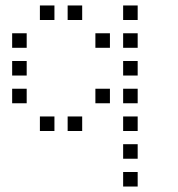

<svg xmlns="http://www.w3.org/2000/svg" viewBox="-20 -496 640 692"><path d="M124.8 -476.2Q123.8 -476.2 123.8 -476.2Q123.8 -476.2 123.8 -475.2V-424.8Q123.8 -423.8 123.8 -423.8Q123.8 -423.8 124.8 -423.8H175.2Q176.2 -423.8 176.2 -423.8Q176.2 -423.8 176.2 -424.8V-475.2Q176.2 -476.2 176.2 -476.2Q176.2 -476.2 175.2 -476.2ZM224.8 -476.2Q223.8 -476.2 223.8 -476.2Q223.8 -476.2 223.8 -475.2V-424.8Q223.8 -423.8 223.8 -423.8Q223.8 -423.8 224.8 -423.8H275.2Q276.2 -423.8 276.2 -423.8Q276.2 -423.8 276.2 -424.8V-475.2Q276.2 -476.2 276.2 -476.2Q276.2 -476.2 275.2 -476.2ZM424.8 -476.2Q423.8 -476.2 423.8 -476.2Q423.8 -476.2 423.8 -475.2V-424.8Q423.8 -423.8 423.8 -423.8Q423.8 -423.8 424.8 -423.8H475.2Q476.2 -423.8 476.2 -423.8Q476.2 -423.8 476.2 -424.8V-475.2Q476.2 -476.2 476.2 -476.2Q476.2 -476.2 475.2 -476.2ZM24.8 -376.2Q23.8 -376.2 23.8 -376.2Q23.8 -376.2 23.8 -375.2V-324.8Q23.8 -323.8 23.8 -323.8Q23.8 -323.8 24.8 -323.8H75.2Q76.2 -323.8 76.2 -323.8Q76.2 -323.8 76.2 -324.8V-375.2Q76.2 -376.2 76.2 -376.2Q76.2 -376.2 75.2 -376.2ZM324.8 -376.2Q323.8 -376.2 323.8 -376.2Q323.8 -376.2 323.8 -375.2V-324.8Q323.8 -323.8 323.8 -323.8Q323.8 -323.8 324.8 -323.8H375.2Q376.2 -323.8 376.2 -323.8Q376.2 -323.8 376.2 -324.8V-375.2Q376.2 -376.2 376.2 -376.2Q376.2 -376.2 375.2 -376.2ZM424.8 -376.2Q423.8 -376.2 423.8 -376.2Q423.8 -376.2 423.8 -375.2V-324.8Q423.8 -323.8 423.8 -323.8Q423.8 -323.8 424.8 -323.8H475.2Q476.2 -323.8 476.2 -323.8Q476.2 -323.8 476.2 -324.8V-375.2Q476.2 -376.2 476.2 -376.2Q476.2 -376.2 475.2 -376.2ZM24.8 -276.2Q23.8 -276.2 23.8 -276.2Q23.8 -276.2 23.8 -275.2V-224.8Q23.8 -223.8 23.8 -223.8Q23.8 -223.8 24.8 -223.8H75.2Q76.2 -223.8 76.2 -223.8Q76.2 -223.8 76.2 -224.8V-275.2Q76.2 -276.2 76.2 -276.2Q76.2 -276.2 75.2 -276.2ZM424.8 -276.2Q423.8 -276.2 423.8 -276.2Q423.8 -276.2 423.8 -275.2V-224.8Q423.8 -223.8 423.8 -223.8Q423.8 -223.8 424.8 -223.8H475.2Q476.2 -223.8 476.2 -223.8Q476.2 -223.8 476.2 -224.8V-275.2Q476.2 -276.2 476.2 -276.2Q476.2 -276.2 475.2 -276.2ZM24.8 -176.2Q23.8 -176.2 23.8 -176.2Q23.8 -176.2 23.8 -175.2V-124.8Q23.8 -123.8 23.8 -123.8Q23.8 -123.8 24.8 -123.8H75.2Q76.2 -123.8 76.2 -123.8Q76.2 -123.8 76.2 -124.8V-175.2Q76.2 -176.2 76.2 -176.2Q76.2 -176.2 75.2 -176.2ZM324.8 -176.2Q323.8 -176.2 323.8 -176.2Q323.8 -176.2 323.8 -175.2V-124.8Q323.8 -123.8 323.8 -123.8Q323.8 -123.8 324.8 -123.8H375.2Q376.2 -123.8 376.2 -123.8Q376.2 -123.8 376.2 -124.8V-175.2Q376.2 -176.2 376.2 -176.2Q376.2 -176.2 375.2 -176.2ZM424.8 -176.2Q423.8 -176.2 423.8 -176.2Q423.8 -176.2 423.8 -175.2V-124.8Q423.8 -123.8 423.8 -123.8Q423.8 -123.8 424.8 -123.8H475.2Q476.2 -123.8 476.2 -123.8Q476.2 -123.8 476.2 -124.8V-175.2Q476.2 -176.2 476.2 -176.2Q476.2 -176.2 475.2 -176.2ZM124.8 -76.2Q123.8 -76.2 123.8 -76.2Q123.8 -76.2 123.8 -75.2V-24.8Q123.8 -23.8 123.8 -23.8Q123.8 -23.8 124.8 -23.8H175.2Q176.2 -23.8 176.2 -23.8Q176.2 -23.8 176.2 -24.8V-75.2Q176.2 -76.2 176.2 -76.2Q176.2 -76.2 175.2 -76.2ZM224.8 -76.2Q223.8 -76.2 223.8 -76.2Q223.8 -76.2 223.8 -75.2V-24.8Q223.8 -23.8 223.8 -23.8Q223.8 -23.8 224.8 -23.8H275.2Q276.2 -23.8 276.2 -23.8Q276.2 -23.8 276.2 -24.8V-75.2Q276.2 -76.2 276.2 -76.2Q276.2 -76.2 275.2 -76.2ZM424.8 -76.2Q423.8 -76.2 423.8 -76.2Q423.8 -76.2 423.8 -75.2V-24.8Q423.8 -23.8 423.8 -23.8Q423.8 -23.8 424.8 -23.8H475.2Q476.2 -23.8 476.2 -23.8Q476.2 -23.8 476.2 -24.8V-75.2Q476.2 -76.2 476.2 -76.2Q476.2 -76.2 475.2 -76.2ZM424.8 23.8Q423.8 23.8 423.8 23.8Q423.8 23.8 423.8 24.8V75.2Q423.8 76.2 423.8 76.2Q423.8 76.2 424.8 76.2H475.2Q476.2 76.2 476.2 76.2Q476.2 76.2 476.2 75.2V24.8Q476.2 23.8 476.2 23.8Q476.2 23.8 475.2 23.8ZM424.8 123.8Q423.8 123.8 423.8 123.8Q423.8 123.8 423.8 124.8V175.2Q423.8 176.2 423.8 176.2Q423.8 176.2 424.8 176.2H475.2Q476.2 176.2 476.2 176.2Q476.2 176.2 476.2 175.2V124.8Q476.2 123.8 476.2 123.8Q476.2 123.8 475.2 123.8Z"/></svg>

Font: Doto Black
Style: Regular
Weight: 900
Monospace: yes
Version: Version 1.000